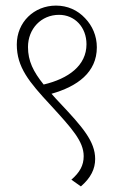

<svg xmlns="http://www.w3.org/2000/svg" viewBox="-20 -637 425 686"><path d="M269 29C305 -2 320 -34 320 -69C320 -132 274 -184 196 -267C184 -279 174 -291 164 -302C256 -328 326 -378 326 -468C326 -509 310 -545 284 -572C257 -601 221 -617 180 -617C102 -617 40 -558 40 -478C40 -397 83 -345 161 -261C237 -178 279 -132 279 -79C279 -46 265 -21 235 5ZM80 -469C80 -534 127 -584 191 -584C247 -584 289 -540 289 -479C289 -403 225 -356 136 -335C99 -381 80 -419 80 -469Z"/></svg>

Font: Noto Serif Devanagari Condensed ExtraLight
Style: Regular
Weight: 200
Width: 3
Designer: Universal Thirst, Indian Type Foundry and the Monotype Design Team
Foundry: Monotype Imaging Inc.
Version: Version 2.004